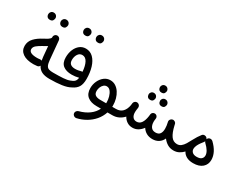

<svg xmlns="http://www.w3.org/2000/svg" viewBox="-100 -1459 3085 2419"><g transform="rotate(30 1442.0 -249.5)"><path d="M59.1 -181.6Q59.1 -246.6 103.8 -294.2Q148.4 -341.8 216.3 -375.5Q246.6 -391.1 273.2 -408.2Q299.8 -425.3 306.6 -442.9L306.2 -449.2Q304.2 -467.8 316.7 -482.7Q329.1 -497.6 347.7 -499.5Q366.2 -501.5 381.1 -489Q396 -476.6 397.9 -457.5L422.4 -188Q427.2 -134.8 439.9 -109.1Q452.6 -83.5 476.3 -75.7Q500 -67.9 536.6 -67.9H537.1Q556.2 -67.9 569.6 -54.4Q583 -41 583 -22Q583 -2.9 569.6 10.5Q556.2 23.9 537.1 23.9H536.6Q466.8 23.9 423.8 2.2Q380.9 -19.5 358.4 -64.9Q347.7 -43 323.7 -39.6Q294.9 -35.6 270.5 -35.6Q169.4 -35.6 114.3 -74.5Q59.1 -113.3 59.1 -181.6ZM311 -130.9Q325.2 -132.8 338.4 -126Q333 -150.4 330.6 -179.7L317.4 -327.1Q303.2 -317.9 287.6 -309.1Q272 -300.3 255.4 -291.5Q213.4 -269 182.6 -244.1Q151.9 -219.2 151.9 -186.5Q151.9 -127.4 270.5 -127.4Q278.8 -127.4 289.6 -128.4Q300.3 -129.4 311 -130.9ZM299.3 -679.7Q299.3 -698.7 313.7 -714.4Q328.1 -730 351.6 -730Q367.7 -730 378.9 -723.1Q390.1 -716.3 396.5 -706.5Q404.8 -692.4 404.8 -679.2Q404.8 -662.6 393.8 -643.8Q382.8 -625 351.6 -625Q330.1 -625 318.8 -634.5Q307.6 -644 303.2 -656.2Q299.3 -668 299.3 -679.7ZM117.2 -677.7Q117.2 -697.3 131.6 -712.6Q146 -728 168.9 -728Q185.1 -728 196.3 -721.4Q207.5 -714.8 213.9 -704.6Q222.2 -692.4 222.2 -677.2Q222.2 -661.1 211.4 -642.3Q200.7 -623.5 168.9 -623.5Q147.9 -623.5 136.5 -632.8Q125 -642.1 121.1 -654.3Q117.2 -664.6 117.2 -677.7Z M491.2 -22Q491.2 -41 504.6 -54.4Q518.1 -67.9 537.1 -67.9Q625.5 -67.9 684.6 -72Q743.7 -76.2 776.4 -89.8Q813.5 -102.1 832 -120.4Q850.6 -138.7 855 -175.8Q802.2 -162.6 753.4 -162.6Q671.4 -162.6 625.7 -199.2Q580.1 -235.8 580.1 -315.9Q580.1 -377.4 600.8 -427.7Q621.6 -478 659.2 -507.8Q696.8 -537.6 747.1 -537.6Q811 -537.6 855 -493.9Q898.9 -450.2 921.6 -375.7Q944.3 -301.3 944.3 -208Q944.3 -134.3 918.9 -92.5Q893.6 -50.8 836.9 -24.9Q791 2 714.6 12.9Q638.2 23.9 537.1 23.9Q518.1 23.9 504.6 10.5Q491.2 -2.9 491.2 -22ZM663.6 -326.2Q663.6 -284.2 687.5 -265.6Q711.4 -247.1 753.9 -247.1Q775.4 -247.1 798.6 -251.2Q821.8 -255.4 841.8 -261.2Q848.1 -262.7 854.5 -262.7Q848.1 -346.7 821.5 -395.8Q794.9 -444.8 749 -444.8Q709 -444.8 686.3 -409.4Q663.6 -374 663.6 -326.2ZM786.1 -731.4Q786.1 -750.5 800.5 -766.1Q814.9 -781.7 838.4 -781.7Q854.5 -781.7 865.7 -774.9Q877 -768.1 883.3 -758.3Q891.6 -744.1 891.6 -731Q891.6 -714.4 880.6 -695.6Q869.6 -676.8 838.4 -676.8Q816.9 -676.8 805.7 -686.3Q794.4 -695.8 790 -708Q786.1 -719.7 786.1 -731.4ZM604 -729.5Q604 -749 618.4 -764.4Q632.8 -779.8 655.8 -779.8Q671.9 -779.8 683.1 -773.2Q694.3 -766.6 700.7 -756.3Q709 -744.1 709 -729Q709 -712.9 698.2 -694.1Q687.5 -675.3 655.8 -675.3Q634.8 -675.3 623.3 -684.6Q611.8 -693.8 607.9 -706.1Q604 -716.3 604 -729.5Z M1224.1 23.9Q1139.6 23.9 1090.8 -15.4Q1042 -54.7 1042 -135.7Q1042 -189.9 1064.5 -238.3Q1086.9 -286.6 1126 -316.7Q1165 -346.7 1213.9 -346.7Q1256.8 -346.7 1291.3 -324.7Q1325.7 -302.7 1349.9 -265.6Q1374 -228.5 1387 -181.9Q1399.9 -135.3 1399.9 -85.9Q1399.9 -76.7 1399.4 -67.9H1452.6Q1471.7 -67.9 1485.1 -54.4Q1498.5 -41 1498.5 -22Q1498.5 -2.9 1485.1 10.5Q1471.7 23.9 1452.6 23.9H1382.8Q1360.8 90.8 1315.7 143.6Q1270.5 196.3 1209 231.9Q1147.5 267.6 1077.1 282.7Q1059.1 286.1 1043 275.1Q1026.9 264.2 1023.4 246.1Q1020 227.5 1031 212.2Q1042 196.8 1060.1 191.9Q1143.1 169.9 1201.4 126.7Q1259.8 83.5 1287.6 23.9ZM1223.6 -67.9H1310.5Q1311 -75.2 1311 -83Q1311 -120.6 1299.8 -160.9Q1288.6 -201.2 1266.6 -229.2Q1244.6 -257.3 1211.9 -257.3Q1187.5 -257.3 1168.5 -240.5Q1149.4 -223.6 1138.9 -197.5Q1128.4 -171.4 1128.4 -143.6Q1128.4 -101.1 1154.3 -84.5Q1180.2 -67.9 1223.6 -67.9Z M1406.7 -22Q1406.7 -41 1420.2 -54.4Q1433.6 -67.9 1452.6 -67.9Q1513.2 -67.9 1547.6 -104.2Q1582 -140.6 1592.8 -202.1Q1593.8 -213.4 1596.2 -229V-230.5Q1596.7 -234.4 1597.7 -238.3Q1601.1 -252.4 1612.3 -261.7Q1623.5 -271 1637.2 -272.5Q1641.6 -272.9 1646 -272.5Q1653.3 -272 1659.7 -269Q1673.8 -263.2 1681.9 -249.5Q1689.9 -235.8 1688 -219.7L1687.5 -215.8Q1686 -204.6 1684.1 -193.4Q1682.1 -178.7 1681.6 -169.2Q1681.2 -159.7 1681.2 -149.9Q1681.2 -108.9 1700.7 -83.5Q1720.2 -58.1 1755.9 -58.1Q1799.8 -58.1 1824.7 -95Q1849.6 -131.8 1858.9 -197.3Q1859.9 -209.5 1861.8 -225.6Q1864.3 -243.7 1879.2 -254.4Q1894 -265.1 1911.6 -262.7Q1934.1 -259.3 1944.3 -239.7Q1950.7 -228 1949.2 -214.8Q1947.8 -201.2 1945.8 -187.5Q1944.8 -176.8 1944.8 -167.5Q1944.8 -119.1 1966.1 -89.1Q1987.3 -59.1 2031.7 -59.1Q2075.2 -59.1 2094.7 -85.9Q2114.3 -112.8 2114.3 -160.6Q2114.3 -203.6 2102.1 -252.9Q2096.7 -273.9 2110.8 -291.5Q2120.6 -304.2 2136.2 -308.1Q2154.8 -313 2171.6 -302.7Q2188.5 -292.5 2191.9 -273.9Q2192.4 -271 2193.4 -268.1Q2194.8 -261.2 2196.3 -254.9Q2217.3 -162.6 2250.5 -115.2Q2283.7 -67.9 2339.4 -67.9H2339.8Q2358.9 -67.9 2372.3 -54.4Q2385.7 -41 2385.7 -22Q2385.7 -2.9 2372.3 10.5Q2358.9 23.9 2339.8 23.9H2339.4Q2291.5 23.9 2253.2 1.5Q2214.8 -21 2185.5 -60.1Q2166 -16.6 2128.4 8.1Q2090.8 32.7 2037.6 32.7Q1988.8 32.7 1951.4 11.7Q1914.1 -9.3 1891.1 -46.4Q1864.7 -9.8 1828.9 12Q1793 33.7 1749 33.7Q1704.1 33.7 1669.4 11Q1634.8 -11.7 1614.3 -49.3Q1584 -15.6 1543 4.2Q1502 23.9 1452.6 23.9Q1433.6 23.9 1420.2 10.5Q1406.7 -2.9 1406.7 -22ZM1795.9 -585.4Q1795.9 -604 1809.8 -618.9Q1823.7 -633.8 1846.2 -633.8Q1861.8 -633.8 1872.3 -627.2Q1882.8 -620.6 1889.2 -610.8Q1897.5 -597.7 1897.5 -585Q1897.5 -569.3 1887 -551Q1876.5 -532.7 1846.2 -532.7Q1825.2 -532.7 1814.7 -541.5Q1804.2 -550.3 1799.8 -562.5Q1795.9 -574.2 1795.9 -585.4ZM1882.8 -436Q1882.8 -454.6 1896.7 -469.5Q1910.6 -484.4 1933.1 -484.4Q1948.7 -484.4 1959.2 -478Q1969.7 -471.7 1976.1 -461.9Q1984.4 -448.7 1984.4 -435.5Q1984.4 -419.9 1973.9 -401.6Q1963.4 -383.3 1933.1 -383.3Q1912.6 -383.3 1901.9 -392.3Q1891.1 -401.4 1886.7 -413.6Q1882.8 -425.3 1882.8 -436ZM1717.3 -434.1Q1717.3 -452.6 1731.2 -467.5Q1745.1 -482.4 1767.6 -482.4Q1783.2 -482.4 1793.7 -476.1Q1804.2 -469.7 1810.5 -460Q1818.8 -446.8 1818.8 -433.6Q1818.8 -418 1808.3 -399.9Q1797.9 -381.8 1767.6 -381.8Q1747.1 -381.8 1736.3 -390.6Q1725.6 -399.4 1721.2 -411.6Q1717.3 -423.3 1717.3 -434.1Z M2293.9 -22Q2293.9 -41 2307.4 -54.4Q2320.8 -67.9 2339.8 -67.9Q2372.6 -67.9 2397.2 -87.6Q2421.9 -107.4 2442.1 -140.1Q2462.4 -172.9 2482.4 -212.4Q2498 -243.2 2516.4 -272Q2534.7 -300.8 2552.2 -322.3L2553.2 -323.7Q2567.9 -341.3 2592.3 -338.4Q2606.4 -336.9 2617.2 -328.1Q2627.4 -319.8 2631.3 -306.6Q2634.3 -316.4 2641.6 -323.7Q2654.3 -337.9 2673.6 -338.1Q2692.9 -338.4 2706.5 -325.7Q2815.9 -221.7 2815.9 -111.3Q2815.9 -44.4 2768.8 -2.9Q2721.7 38.6 2635.3 38.6Q2576.7 38.6 2537.4 17.1Q2498 -4.4 2480 -41.5Q2454.1 -13.7 2419.4 5.1Q2384.8 23.9 2339.8 23.9Q2320.8 23.9 2307.4 10.5Q2293.9 -2.9 2293.9 -22ZM2549.8 -121.6Q2549.8 -91.8 2571.3 -72.5Q2592.8 -53.2 2633.3 -53.2Q2681.2 -53.2 2702.4 -73Q2723.6 -92.8 2723.6 -123Q2723.6 -182.6 2643.1 -258.8Q2634.8 -266.6 2631.3 -277.8Q2628.4 -269.5 2623 -263.2Q2608.4 -246.1 2591.8 -222.4Q2575.2 -198.7 2564.5 -177.2Q2549.8 -146.5 2549.8 -121.6Z"/></g></svg>

Font: Mikhak Medium
Style: Regular
Weight: 500
Designer: Amin Abedi
Version: Version 3.3